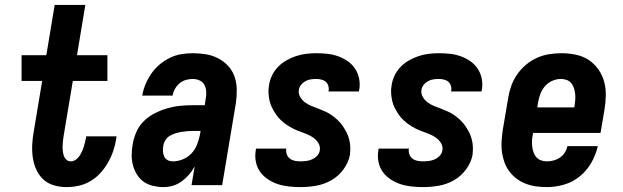

<svg xmlns="http://www.w3.org/2000/svg" viewBox="-20 -755 2540 783"><path d="M251 8Q224 8 199 0.5Q174 -7 156 -24Q138 -41 127.5 -64.5Q117 -88 113.5 -114Q110 -140 111.5 -167Q113 -194 118 -221L152 -425H68V-530H169L203 -735H328L294 -530H418V-425H277L240 -204Q238 -193 237 -182.5Q236 -172 235.5 -161.5Q235 -151 236 -140.5Q237 -130 240 -120.5Q243 -111 250.5 -104Q258 -97 269 -97Q279 -97 288 -103Q297 -109 303 -117.5Q309 -126 313.5 -135.5Q318 -145 321 -154.5Q324 -164 326.5 -174Q329 -184 331 -194Q331 -195 331 -196.5Q331 -198 331 -199H455Q455 -197 454.5 -194Q454 -191 454 -189Q450 -164 442 -140Q434 -116 421 -93Q408 -70 390 -50Q372 -30 349 -16.5Q326 -3 301 2.5Q276 8 251 8Z M646 8Q625 8 604 3Q583 -2 566.5 -13.5Q550 -25 539 -42.5Q528 -60 522.5 -80Q517 -100 517 -122Q517 -144 521 -166Q525 -191 536 -216.5Q547 -242 567 -261.5Q587 -281 612 -293.5Q637 -306 663 -313.5Q689 -321 715 -323.5Q741 -326 767 -326H815L819 -353Q819 -353 819 -353Q819 -353 819 -353Q822 -367 821 -382Q820 -397 813.5 -409Q807 -421 794 -427Q781 -433 766 -433Q752 -433 738 -429Q724 -425 712.5 -415.5Q701 -406 693.5 -392.5Q686 -379 684 -365H560Q564 -389 573.5 -411.5Q583 -434 597 -454.5Q611 -475 630.5 -491.5Q650 -508 672.5 -519Q695 -530 719 -534Q743 -538 766 -538Q794 -538 820.5 -533.5Q847 -529 870 -517Q893 -505 910.5 -486Q928 -467 936.5 -442.5Q945 -418 945.5 -390.5Q946 -363 942 -335L886 0H761L774 -76Q764 -58 750.5 -42.5Q737 -27 720.5 -15Q704 -3 685 2.5Q666 8 646 8ZM685 -97Q705 -97 725 -105Q745 -113 760 -128.5Q775 -144 783 -164Q791 -184 795 -204L798 -221H767Q755 -221 743 -220Q731 -219 719.5 -217Q708 -215 696 -211.5Q684 -208 673 -201.5Q662 -195 655 -184Q648 -173 646 -161Q644 -150 644.5 -138.5Q645 -127 649.5 -117Q654 -107 663.5 -102Q673 -97 685 -97Z M1206 8Q1182 8 1158.5 5.5Q1135 3 1113.5 -4Q1092 -11 1073 -23.5Q1054 -36 1041 -54Q1028 -72 1023.5 -95Q1019 -118 1023 -142Q1023 -144 1023.5 -145.5Q1024 -147 1024 -149H1148Q1148 -149 1148 -148Q1148 -147 1147 -147Q1146 -135 1150 -124.5Q1154 -114 1163 -107.5Q1172 -101 1183 -99Q1194 -97 1206 -97Q1217 -97 1229 -98.5Q1241 -100 1252.5 -105Q1264 -110 1273 -119.5Q1282 -129 1284 -141Q1287 -157 1279 -170.5Q1271 -184 1258.5 -193Q1246 -202 1231.5 -208Q1217 -214 1202.5 -219Q1188 -224 1174.5 -231Q1161 -238 1148.5 -246.5Q1136 -255 1125 -265.5Q1114 -276 1105.5 -288.5Q1097 -301 1090 -314.5Q1083 -328 1079.5 -343.5Q1076 -359 1075 -375Q1074 -391 1077 -407Q1080 -428 1089.5 -447.5Q1099 -467 1114 -482.5Q1129 -498 1148.5 -509Q1168 -520 1188 -526.5Q1208 -533 1228.5 -535.5Q1249 -538 1270 -538Q1293 -538 1315.5 -535.5Q1338 -533 1359 -525.5Q1380 -518 1398 -505.5Q1416 -493 1428 -475Q1440 -457 1444.5 -434.5Q1449 -412 1445 -389Q1444 -387 1444 -385Q1444 -383 1443 -382H1319Q1319 -382 1319.5 -382.5Q1320 -383 1320 -384Q1322 -394 1319 -404.5Q1316 -415 1308.5 -421.5Q1301 -428 1290.5 -430.5Q1280 -433 1270 -433Q1259 -433 1248 -431.5Q1237 -430 1226.5 -424.5Q1216 -419 1208.5 -410Q1201 -401 1199 -390Q1196 -374 1204 -360Q1212 -346 1224.5 -337Q1237 -328 1251 -322.5Q1265 -317 1279.5 -311.5Q1294 -306 1308 -299.5Q1322 -293 1334.5 -284Q1347 -275 1358 -264.5Q1369 -254 1377.5 -241.5Q1386 -229 1393 -215.5Q1400 -202 1404 -186.5Q1408 -171 1408.5 -155.5Q1409 -140 1407 -123Q1401 -92 1380.5 -64Q1360 -36 1330.5 -19.5Q1301 -3 1269 2.5Q1237 8 1206 8Z M1706 8Q1682 8 1658.5 5.5Q1635 3 1613.5 -4Q1592 -11 1573 -23.5Q1554 -36 1541 -54Q1528 -72 1523.5 -95Q1519 -118 1523 -142Q1523 -144 1523.5 -145.5Q1524 -147 1524 -149H1648Q1648 -149 1648 -148Q1648 -147 1647 -147Q1646 -135 1650 -124.5Q1654 -114 1663 -107.5Q1672 -101 1683 -99Q1694 -97 1706 -97Q1717 -97 1729 -98.5Q1741 -100 1752.5 -105Q1764 -110 1773 -119.5Q1782 -129 1784 -141Q1787 -157 1779 -170.5Q1771 -184 1758.5 -193Q1746 -202 1731.5 -208Q1717 -214 1702.5 -219Q1688 -224 1674.5 -231Q1661 -238 1648.5 -246.5Q1636 -255 1625 -265.5Q1614 -276 1605.5 -288.5Q1597 -301 1590 -314.5Q1583 -328 1579.5 -343.5Q1576 -359 1575 -375Q1574 -391 1577 -407Q1580 -428 1589.5 -447.5Q1599 -467 1614 -482.5Q1629 -498 1648.5 -509Q1668 -520 1688 -526.5Q1708 -533 1728.5 -535.5Q1749 -538 1770 -538Q1793 -538 1815.5 -535.5Q1838 -533 1859 -525.5Q1880 -518 1898 -505.5Q1916 -493 1928 -475Q1940 -457 1944.5 -434.5Q1949 -412 1945 -389Q1944 -387 1944 -385Q1944 -383 1943 -382H1819Q1819 -382 1819.5 -382.5Q1820 -383 1820 -384Q1822 -394 1819 -404.5Q1816 -415 1808.5 -421.5Q1801 -428 1790.5 -430.5Q1780 -433 1770 -433Q1759 -433 1748 -431.5Q1737 -430 1726.5 -424.5Q1716 -419 1708.5 -410Q1701 -401 1699 -390Q1696 -374 1704 -360Q1712 -346 1724.5 -337Q1737 -328 1751 -322.5Q1765 -317 1779.5 -311.5Q1794 -306 1808 -299.5Q1822 -293 1834.5 -284Q1847 -275 1858 -264.5Q1869 -254 1877.5 -241.5Q1886 -229 1893 -215.5Q1900 -202 1904 -186.5Q1908 -171 1908.5 -155.5Q1909 -140 1907 -123Q1901 -92 1880.5 -64Q1860 -36 1830.5 -19.5Q1801 -3 1769 2.5Q1737 8 1706 8Z M2210 8Q2188 8 2166 5Q2144 2 2123.5 -6Q2103 -14 2086.5 -26.5Q2070 -39 2057.5 -55.5Q2045 -72 2037.5 -92.5Q2030 -113 2027 -134.5Q2024 -156 2025.5 -178.5Q2027 -201 2030 -223L2052 -353Q2056 -379 2064.5 -403.5Q2073 -428 2088 -450Q2103 -472 2124 -490Q2145 -508 2169.5 -519Q2194 -530 2219.5 -534Q2245 -538 2270 -538Q2299 -538 2328 -532Q2357 -526 2380 -511Q2403 -496 2419.5 -473Q2436 -450 2443.5 -423Q2451 -396 2450.5 -366Q2450 -336 2445 -307L2429 -213H2154L2153 -206Q2150 -194 2149.5 -181.5Q2149 -169 2150.5 -157Q2152 -145 2156 -133.5Q2160 -122 2167.5 -113.5Q2175 -105 2186.5 -101Q2198 -97 2210 -97Q2224 -97 2237.5 -100.5Q2251 -104 2263 -112Q2275 -120 2283 -132.5Q2291 -145 2294 -159H2418Q2410 -124 2391.5 -91.5Q2373 -59 2344 -35.5Q2315 -12 2280 -2Q2245 8 2210 8ZM2171 -317H2322L2323 -324Q2325 -336 2326 -348.5Q2327 -361 2325.5 -373Q2324 -385 2320.5 -396Q2317 -407 2309.5 -416Q2302 -425 2291 -429Q2280 -433 2267 -433Q2250 -433 2232.5 -425.5Q2215 -418 2202.5 -403.5Q2190 -389 2183.5 -371.5Q2177 -354 2174 -336Z"/></svg>

Font: Iosevka Curly XBdObl
Style: Regular
Weight: 800
Italic angle: -9°
Monospace: yes
Designer: Belleve Invis
Foundry: Belleve Invis
Version: Version 11.1.0; ttfautohint (v1.8.3)